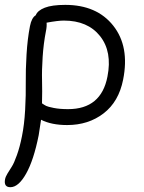

<svg xmlns="http://www.w3.org/2000/svg" viewBox="-23 -550 596 795"><path d="M20 225.1Q-8.3 225.1 -2 191.9Q0 181.6 8.3 168Q16.6 154.3 25.9 139.9Q35.2 125.5 47.1 92Q59.1 58.6 67.9 14.2Q77.6 -33.2 81.1 -95.2Q84.5 -157.2 83.7 -208.5Q83 -259.8 86.9 -324.5Q90.8 -389.2 101.1 -441.9Q107.9 -476.6 125 -486.8Q132.3 -506.3 162.4 -518.1Q192.4 -529.8 247.1 -529.8Q377.9 -529.8 446 -443.6Q514.2 -357.4 486.8 -220.2Q468.8 -128.9 406 -80.6Q343.3 -32.2 254.9 -32.2Q189.9 -32.2 147 -54.2Q141.1 -12.2 137.2 9.8Q116.7 112.8 85.2 168.9Q53.7 225.1 20 225.1ZM167 -419.9Q157.2 -369.6 153.6 -314.5Q149.9 -259.3 151.1 -216.8Q152.3 -174.3 150.9 -122.1Q161.6 -114.7 168.5 -111.3Q175.3 -107.9 199.7 -103Q224.1 -98.1 258.8 -98.1Q396 -98.1 421.9 -232.9Q442.4 -335.9 391.4 -400.4Q340.3 -464.8 241.2 -464.8Q217.3 -464.8 169.9 -456.1Q171.4 -440.4 167 -419.9Z"/></svg>

Font: Shantell Sans Bouncy
Style: Italic
Weight: 300
Italic angle: -11.31°
Designer: Stephen Nixon, Anya Danilova, Shantell Martin
Foundry: Arrow Type
Version: Version 1.006;[9816181b4]